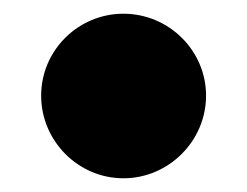

<svg xmlns="http://www.w3.org/2000/svg" viewBox="-20 -250 360 280"><path d="M40 -110.5C40 -44.5 94 10 160 10C226 10 280.5 -44.5 280.5 -110.5C280.5 -176.5 226 -230 160 -230C94 -230 40 -176.5 40 -110.5Z"/></svg>

Font: Bodoni* 24pt Fatface
Style: Italic
Weight: 900
Italic angle: -13°
Version: Version 2.3